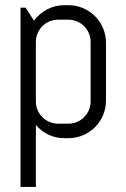

<svg xmlns="http://www.w3.org/2000/svg" viewBox="-20 -530 494 750"><path d="M394 -137.2Q394 -106.9 382.6 -80.1Q371.1 -53.2 351.1 -33.2Q331.1 -13.2 304.2 -1.7Q277.3 9.8 247.1 9.8H231.9Q198.2 9.8 169.4 -3.9Q140.6 -17.6 120.1 -42V200.2H60.1V-500H80.1L112.8 -449.2Q133.3 -477.1 164.3 -493.4Q195.3 -509.8 231.9 -509.8H247.1Q277.3 -509.8 304.2 -498.3Q331.1 -486.8 351.1 -466.8Q371.1 -446.8 382.6 -419.9Q394 -393.1 394 -362.8V-137.2ZM334 -366.2Q334 -384.3 327.1 -400.1Q320.3 -416 308.6 -427.7Q296.9 -439.5 281 -446.3Q265.1 -453.1 247.1 -453.1H207Q189 -453.1 173.1 -446.3Q157.2 -439.5 145.5 -427.7Q133.8 -416 127 -400.1Q120.1 -384.3 120.1 -366.2V-133.8Q120.1 -115.7 127 -99.9Q133.8 -84 145.5 -72.3Q157.2 -60.5 173.1 -53.7Q189 -46.9 207 -46.9H247.1Q265.1 -46.9 281 -53.7Q296.9 -60.5 308.6 -72.3Q320.3 -84 327.1 -99.9Q334 -115.7 334 -133.8Z"/></svg>

Font: Abel
Style: Regular
Weight: 400
Designer: Matthew Desmond
Foundry: Matthew Desmond
Version: Version 1.003